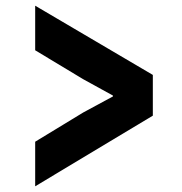

<svg xmlns="http://www.w3.org/2000/svg" viewBox="-20 -718 640 674"><path d="M103.5 -64V-220.5L272 -323L376.5 -379.5V-382.5L272 -440L103.5 -541.5V-698L516.5 -455V-312Z"/></svg>

Font: Spline Sans Mono
Style: Bold
Weight: 700
Designer: Eben Sorkin, Mirko Velimirovic
Foundry: Sorkin Type
Version: Version 1.004